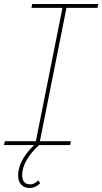

<svg xmlns="http://www.w3.org/2000/svg" viewBox="-25 -720 508 953"><path d="M305 -681 173 -19H327L323 0H-5L-1 -19H153L285 -681H131L135 -700H463L459 -681ZM65 151Q65 108 91.5 64.5Q118 21 161 -14L169 0Q85 78 85 150Q85 172 95.5 183.5Q106 195 124 195Q147 195 165 175L174 189Q165 200 151 206.5Q137 213 121 213Q96 213 80.5 196.5Q65 180 65 151Z"/></svg>

Font: Montserrat Alternates Thin
Style: Italic
Weight: 250
Italic angle: -11.3°
Designer: Julieta Ulanovsky
Foundry: Julieta Ulanovsky
Version: Version 7.200